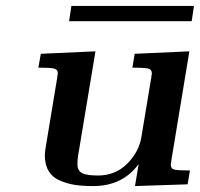

<svg xmlns="http://www.w3.org/2000/svg" viewBox="-20 -624 678 650"><path d="M109.9 -395 118.2 -441.9 303.2 -450.2 244.1 -95.2Q242.2 -83 242.2 -68.8Q242.2 -60.1 243.7 -54.9Q245.1 -49.8 250.5 -43.5Q255.9 -37.1 271.5 -33.4Q287.1 -29.8 311 -29.8Q371.1 -29.8 411.1 -70.3Q451.2 -110.8 459 -162.1L492.2 -361.8Q492.2 -364.7 492.7 -367.4Q493.2 -370.1 493.7 -372.1Q494.1 -374 494.1 -375Q494.1 -389.2 480.5 -392.1Q466.8 -395 428.2 -395L436 -441.9L621.1 -450.2L560.1 -81.1Q560.1 -78.1 559.6 -75Q559.1 -71.8 558.6 -70.3Q558.1 -68.8 558.1 -67.9Q558.1 -52.7 570.6 -49.8Q583 -46.9 623 -46.9L615.2 0L437 5.9L449.2 -66.9H448.2Q393.1 6.3 294.9 5.9Q259.8 5.9 233.9 2Q208 -2 183.1 -12.5Q158.2 -22.9 145 -44.4Q131.8 -65.9 131.8 -98.1Q131.8 -109.4 134.8 -126L173.8 -361.8Q173.8 -364.7 174.3 -367.4Q174.8 -370.1 175.3 -372.1Q175.8 -374 175.8 -375Q175.8 -389.2 162.4 -392.1Q148.9 -395 109.9 -395ZM213.9 -552.2 221.7 -604H636.7L628.9 -552.2Z"/></svg>

Font: CMU Serif Extra
Style: BoldSlanted
Weight: 700
Italic angle: -9.46001°
Version: Version 0.7.0